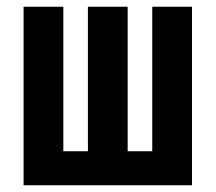

<svg xmlns="http://www.w3.org/2000/svg" viewBox="-20 -550 640 570"><path d="M50 0V-530H168V-101H241V-530H359V-101H432V-530H550V0Z"/></svg>

Font: Iosevka Curly Extended
Style: Bold
Weight: 700
Width: 7
Monospace: yes
Designer: Belleve Invis
Foundry: Belleve Invis
Version: Version 11.1.0; ttfautohint (v1.8.3)